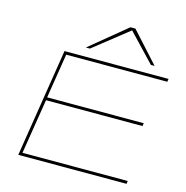

<svg xmlns="http://www.w3.org/2000/svg" viewBox="-132 -1074 1159 1198"><g transform="rotate(15 447.5 -475.0)"><path d="M93 0 204 -700H876L873 -681H220L174 -393H798L795 -374H172L115 -19H795L792 0ZM327 -756 563 -950H595L771 -756H747L578 -934L353 -756Z"/></g></svg>

Font: Georama ExtraExtended Thin
Style: Italic
Weight: 100
Width: 8
Italic angle: -9°
Designer: Jean-Baptiste Levee
Foundry: Production Type
Version: Version 1.000